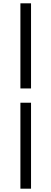

<svg xmlns="http://www.w3.org/2000/svg" viewBox="-20 -858 309 1157"><path d="M103 -325H167V-838H103ZM103 279H167V-239H103Z"/></svg>

Font: Noto Sans Mono CJK SC Regular
Style: Regular
Weight: 400
Designer: Ryoko NISHIZUKA (kana & ideographs); Paul D. Hunt (Latin, Greek & Cyrillic); Wenlong ZHANG (bopomofo); Sandoll Communica
Foundry: Adobe Systems Incorporated
Version: Version 1.005;PS 1.005;hotconv 1.0.96;makeotf.lib2.5.65012